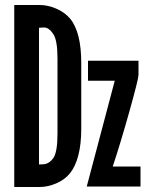

<svg xmlns="http://www.w3.org/2000/svg" viewBox="-20 -746 640 768"><path d="M332 -423V-503H534V-446Q534 -430.5 497.8 -301Q461.5 -171.5 431 -80H542V0H327L439 -423ZM37 -726H139Q170.5 -726 204.2 -711.8Q238 -697.5 260 -672Q305 -618 305 -494V-230Q305 -170 293.5 -125.2Q282 -80.5 260 -53Q239 -27 205 -12.5Q171 2 139 2H37ZM193 -113Q210 -137.5 210 -212V-511Q210 -585.5 193 -610Q175 -637 155 -636L136 -635V-88L154 -89Q176 -90.5 193 -113Z"/></svg>

Font: JuliaMono
Style: Bold
Weight: 700
Monospace: yes
Designer: cormullion
Foundry: corm
Version: Version 0.055; ttfautohint (v1.8.4)